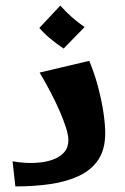

<svg xmlns="http://www.w3.org/2000/svg" viewBox="-20 -668 447 688"><path d="M35 0 25 -90Q46 -86 72.5 -84.5Q99 -83 125.5 -86Q152 -89 174.5 -98Q197 -107 211 -123.5Q225 -140 225 -166Q225 -184 216 -212Q207 -240 192.5 -273Q178 -306 159.5 -341Q141 -376 122 -408L300 -450Q320 -401 332.5 -352.5Q345 -304 351 -262.5Q357 -221 357 -191Q357 -133 332.5 -96Q308 -59 263.5 -38Q219 -17 161 -8.5Q103 0 35 0ZM208 -494Q184 -510 161 -529Q138 -548 121 -568L196 -648Q216 -626 236.5 -607.5Q257 -589 283 -571Z"/></svg>

Font: Marhey Light Medium
Style: Regular
Weight: 500
Version: Version 1.000